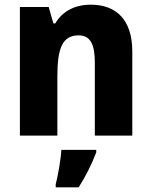

<svg xmlns="http://www.w3.org/2000/svg" viewBox="-20 -579 648 820"><path d="M368 -559C301 -559 247 -532 216 -479H208L188 -549H65V0H225V-253C225 -372 246 -428 316 -428C366 -428 385 -389 385 -313V0H545V-359C545 -495 476 -559 368 -559ZM391 72V61H242C240 101 228 169 218 208V221H316C348 171 372 121 391 72Z"/></svg>

Font: Noto Sans Thai SemCond ExtBd
Style: Regular
Weight: 800
Width: 4
Designer: Monotype Design Team
Foundry: Monotype Imaging Inc.
Version: Version 2.002